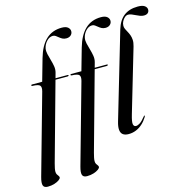

<svg xmlns="http://www.w3.org/2000/svg" viewBox="-153 -851 1153 1166"><g transform="rotate(-15 423.5 -268.0)"><path d="M181 -425.5 185 -434H296Q298.5 -434 300 -433.2Q301.5 -432.5 301.5 -430.5Q301.5 -429 300.2 -428Q299 -427 297 -426.2Q295 -425.5 292.5 -425.5ZM66.5 -430Q66.5 -432 68 -433.2Q69.5 -434.5 72 -434.5H136.5L176 -573.5Q197 -647 236.5 -684Q276 -721 335.5 -721Q361.5 -721 374 -710.5Q386.5 -700 386.5 -685.5Q386.5 -671 375.8 -661Q365 -651 347 -651Q333.5 -651 323.2 -656.2Q313 -661.5 304.5 -668.8Q296 -676 288 -681.5Q280 -687 270.5 -687Q249.5 -687 232 -668.8Q214.5 -650.5 209 -625Q206 -608.5 210.5 -589Q215 -569.5 221.2 -548.5Q227.5 -527.5 231 -506.5Q234.5 -485.5 229 -466L82 63Q77.5 80 75 92.2Q72.5 104.5 72.5 113.5Q72.5 125 76.8 131.8Q81 138.5 85 143.5Q89 148.5 89 154Q89 161 77.5 169.5Q66 178 47 184Q28 190 5.5 190Q-18 190 -23.5 174.2Q-29 158.5 -19 122.5L121.5 -377.5Q128.5 -403 119.5 -413.8Q110.5 -424.5 72.5 -425.5Q69 -426 67.8 -427.5Q66.5 -429 66.5 -430ZM427.5 -425.5 431.5 -434H542.5Q545 -434 546.5 -433.2Q548 -432.5 548 -430.5Q548 -429 546.8 -428Q545.5 -427 543.5 -426.2Q541.5 -425.5 539 -425.5ZM313 -430Q313 -432 314.5 -433.2Q316 -434.5 318.5 -434.5H383L422.5 -573.5Q443.5 -647 483 -684Q522.5 -721 582 -721Q608 -721 620.5 -710.5Q633 -700 633 -685.5Q633 -671 622.2 -661Q611.5 -651 593.5 -651Q580 -651 569.8 -656.2Q559.5 -661.5 551 -668.8Q542.5 -676 534.5 -681.5Q526.5 -687 517 -687Q496 -687 478.5 -668.8Q461 -650.5 455.5 -625Q452.5 -608.5 457 -589Q461.5 -569.5 467.8 -548.5Q474 -527.5 477.5 -506.5Q481 -485.5 475.5 -466L328.5 63Q324 80 321.5 92.2Q319 104.5 319 113.5Q319 125 323.2 131.8Q327.5 138.5 331.5 143.5Q335.5 148.5 335.5 154Q335.5 161 324 169.5Q312.5 178 293.5 184Q274.5 190 252 190Q228.5 190 223 174.2Q217.5 158.5 227.5 122.5L368 -377.5Q375 -403 366 -413.8Q357 -424.5 319 -425.5Q315.5 -426 314.2 -427.5Q313 -429 313 -430ZM815 -725.5Q844.5 -725.5 858 -715.5Q871.5 -705.5 871.5 -691.5Q871.5 -678.5 863 -670.8Q854.5 -663 838 -663Q827 -663 815 -667.2Q803 -671.5 790.8 -677.8Q778.5 -684 767 -688.5Q755.5 -693 745.5 -693Q734.5 -693 724.2 -684.2Q714 -675.5 707.2 -662.2Q700.5 -649 700.5 -635Q700.5 -624.5 705.2 -614.2Q710 -604 716.2 -593Q722.5 -582 727.5 -568.5Q732.5 -555 733.5 -538Q734.5 -521 728 -498.5L611.5 -103Q598 -57.5 601.2 -42.5Q604.5 -27.5 618 -27.5Q629 -27.5 643 -36.5Q657 -45.5 677 -70.5Q679.5 -74 680.8 -75Q682 -76 683.5 -75.5Q685 -75 684.8 -72.8Q684.5 -70.5 682.5 -66.5Q668 -43 649.5 -26.2Q631 -9.5 609 -0.5Q587 8.5 562.5 8.5Q539 8.5 526.2 -1.5Q513.5 -11.5 511.8 -31.5Q510 -51.5 519 -82L677 -619Q693 -673 727.2 -699.2Q761.5 -725.5 815 -725.5Z"/></g></svg>

Font: Fraunces 120pt
Style: Italic
Weight: 400
Italic angle: -16°
Version: Version 1.000;[b76b70a41]